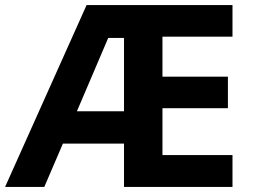

<svg xmlns="http://www.w3.org/2000/svg" viewBox="-20 -734 992 754"><path d="M893 0H467V-170H227L154 0H0L320 -714H893V-590H618V-433H875V-309H618V-125H893ZM282 -297H467V-585H405Z"/></svg>

Font: Noto Sans Lisu
Style: Regular
Weight: 400
Designer: Monotype Design Team. David Williams.
Foundry: Monotype Imaging Inc.
Version: Version 2.102